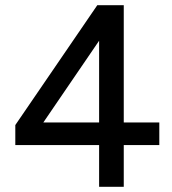

<svg xmlns="http://www.w3.org/2000/svg" viewBox="-20 -720 664 740"><path d="M362 0V-161H39V-238L355 -700H457V-248H594V-161H457V0ZM147 -248H362V-563Z"/></svg>

Font: Figtree Light Medium
Style: Regular
Weight: 500
Version: Version 2.001;gftools[0.9.30]